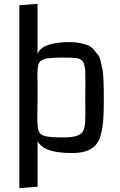

<svg xmlns="http://www.w3.org/2000/svg" viewBox="-20 -791 630 1007"><path d="M524.4 -256.8Q524.4 -193.8 520.8 -153.1Q517.1 -112.3 506.8 -78.1Q496.6 -43.9 477.5 -25.6Q458.5 -7.3 429 2.2Q399.4 11.7 356 11.7Q208.5 11.7 177.2 -50.8V188L81.5 195.8V-763.7L176.8 -771V-508.3Q201.2 -570.3 346.7 -570.3Q376 -570.3 399.7 -565.2Q423.3 -560.1 440.9 -553.2Q458.5 -546.4 471.7 -531Q484.9 -515.6 493.9 -503.4Q502.9 -491.2 508.8 -466.3Q514.6 -441.4 517.8 -425Q521 -408.7 522.5 -375.2Q523.9 -341.8 524.2 -322.5Q524.4 -303.2 524.4 -262.7Q524.4 -258.8 524.4 -256.8ZM427.2 -274.4Q427.2 -296.9 427.5 -330.6Q427.7 -364.3 427.7 -376Q427.7 -398.4 427.2 -412.6Q426.8 -426.8 424.3 -439.9Q421.9 -453.1 419.4 -460.2Q417 -467.3 409.7 -473.4Q402.3 -479.5 396.2 -482.2Q390.1 -484.9 376 -486.6Q361.8 -488.3 349.9 -488.5Q337.9 -488.8 315.4 -488.8Q293.9 -488.8 278.8 -488.5Q263.7 -488.3 249.3 -486.8Q234.9 -485.4 225.8 -484.4Q216.8 -483.4 208.3 -479.5Q199.7 -475.6 195.1 -472.7Q190.4 -469.7 186.5 -462.9Q182.6 -456.1 180.9 -450.4Q179.2 -444.8 178 -434.1Q176.8 -423.3 176.5 -414.3Q176.3 -405.3 176.3 -389.6Q176.3 -375.5 176.8 -346.2Q177.2 -316.9 177.2 -303.2Q177.2 -272 176.5 -229Q175.8 -186 175.8 -173.3Q175.8 -137.2 179.2 -118.2Q182.6 -99.1 191.9 -89.4Q205.1 -78.1 231.2 -74.2Q257.3 -70.3 305.2 -70.3Q334 -70.3 353 -72.3Q372.1 -74.2 386.5 -80.1Q400.9 -85.9 408.4 -93.5Q416 -101.1 420.7 -116.2Q425.3 -131.3 426.5 -147.7Q427.7 -164.1 427.7 -191.4Q427.7 -202.1 427.5 -229.7Q427.2 -257.3 427.2 -274.4Z"/></svg>

Font: Coda
Style: Regular
Weight: 400
Designer: vernon adams
Foundry: vernon adams
Version: Version 2.001; ttfautohint (v0.8) -r 50 -G 200 -x